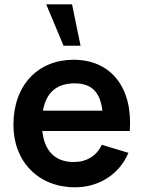

<svg xmlns="http://www.w3.org/2000/svg" viewBox="-20 -822 642 858"><path d="M340 -617.5H264L186.5 -802.5H302ZM560 -236.5C574 -431 476 -555 308.5 -555C149.5 -555 40 -441 40 -264C40 -100 151.5 15 315.5 15C419.5 15 512.5 -41 554 -139L435 -175C411.5 -125 367.5 -98 308.5 -98C226.5 -98 178.5 -147.5 169 -236.5ZM313.5 -449.5C388 -449.5 427.5 -412 437.5 -327.5H172C186 -407.5 232.5 -449.5 313.5 -449.5Z"/></svg>

Font: Hauora
Style: Bold
Weight: 700
Designer: Wayne Shih
Foundry: WCYS
Version: Version 1.001;hotconv 1.0.109;makeotfexe 2.5.65596